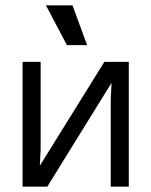

<svg xmlns="http://www.w3.org/2000/svg" viewBox="-20 -703 570 723"><path d="M465 -470H373L130 -79L133 -140V-470H65V0H158L400 -391L397 -330V0H465ZM153 -683 232 -533H308L253 -683Z"/></svg>

Font: Kreadon Medium
Style: Regular
Weight: 500
Designer: kohakuno
Foundry: StudioGnu
Version: Version 1.000;Glyphs 3.1.2 (3151)